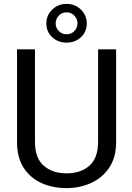

<svg xmlns="http://www.w3.org/2000/svg" viewBox="-20 -967 688 997"><path d="M489.3 -710.9H583V-230Q583 -149.9 547.4 -96.7Q511.7 -43.5 452.9 -16.8Q394 9.8 325.2 9.8Q252.9 9.8 194.6 -16.8Q136.2 -43.5 102.3 -96.7Q68.4 -149.9 68.4 -230V-710.9H161.6V-230Q161.6 -146.5 206.8 -106.7Q252 -66.9 325.2 -66.9Q399.4 -66.9 444.3 -106.7Q489.3 -146.5 489.3 -230ZM220.7 -845.2Q220.7 -887.2 251 -917Q281.2 -946.8 325.7 -946.8Q370.1 -946.8 400.4 -917Q430.7 -887.2 430.7 -845.2Q430.7 -802.2 400.4 -773.9Q370.1 -745.6 325.7 -745.6Q281.2 -745.6 251 -773.9Q220.7 -802.2 220.7 -845.2ZM269 -845.2Q269 -823.7 284.9 -806.4Q300.8 -789.1 325.7 -789.1Q350.6 -789.1 366.5 -805.9Q382.3 -822.8 382.3 -845.2Q382.3 -868.2 366.5 -885.5Q350.6 -902.8 325.7 -902.8Q300.8 -902.8 284.9 -885.5Q269 -868.2 269 -845.2Z"/></svg>

Font: Vazirmatn RD UI
Style: Regular
Weight: 400
Designer: Saber Rastikerdar
Foundry: Saber Rastikerdar
Version: Version 33.003